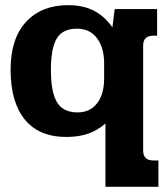

<svg xmlns="http://www.w3.org/2000/svg" viewBox="-20 -515 644 743"><path d="M388 -37Q357 -10 320.5 2.5Q284 15 237 15Q131 15 76 -52.5Q21 -120 21 -245Q21 -366 81 -430.5Q141 -495 243 -495Q302 -495 343.5 -473.5Q385 -452 415 -409L424 -480H588V-377H574Q534 -377 534 -339V68Q534 106 574 106H593V208H388ZM383 -212V-270Q383 -330 355.5 -367Q328 -404 278 -404Q222 -404 199.5 -366Q177 -328 177 -244Q177 -159 200.5 -119.5Q224 -80 280 -80Q328 -80 355.5 -115Q383 -150 383 -212Z"/></svg>

Font: Pridi SemiBold
Style: Regular
Weight: 600
Designer: Katatrad Team
Foundry: CadsonDemak
Version: Version 1.001